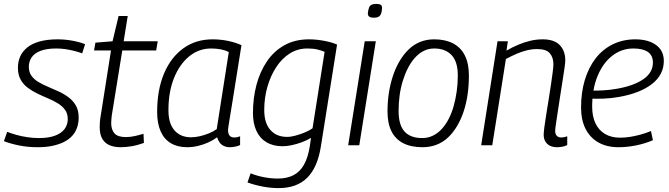

<svg xmlns="http://www.w3.org/2000/svg" viewBox="-28 -746 3435 986"><path d="M-8 -21 9 -69Q29 -61 55.5 -53.5Q82 -46 112 -41.5Q142 -37 172 -37Q222 -37 255 -49.5Q288 -62 304 -84Q320 -106 320 -134Q320 -163 306 -182Q292 -201 269.5 -215Q247 -229 219.5 -240.5Q192 -252 165 -265Q138 -278 115 -295Q92 -312 78 -337Q64 -362 64 -398Q64 -430 76 -456.5Q88 -483 113 -503Q138 -523 177 -533.5Q216 -544 268 -544Q306 -544 344 -537Q382 -530 409 -519L394 -472Q375 -479 353.5 -484.5Q332 -490 308.5 -493.5Q285 -497 261 -497Q212 -497 180.5 -485Q149 -473 134.5 -451.5Q120 -430 120 -403Q120 -376 133.5 -357Q147 -338 170 -324.5Q193 -311 220.5 -299.5Q248 -288 275 -275.5Q302 -263 325 -245.5Q348 -228 362 -203.5Q376 -179 376 -142Q376 -114 367.5 -90Q359 -66 342 -47.5Q325 -29 299.5 -16.5Q274 -4 241 3Q208 10 166 10Q114 10 70 1Q26 -8 -8 -21Z M709 -59 711 -12Q678 0 648 5Q618 10 592 10Q557 10 533 -1Q509 -12 496.5 -34.5Q484 -57 484 -93Q484 -104 485 -119.5Q486 -135 489 -150L542 -487H455L462 -527L550 -534L581 -664H628L607 -534H782L774 -487H600L546 -153Q545 -142 544 -132.5Q543 -123 543 -114Q543 -80 560 -61Q577 -42 618 -42Q640 -42 663 -47Q686 -52 709 -59Z M1152 10Q1136 10 1122.5 4Q1109 -2 1100 -14Q1091 -26 1087 -41Q1067 -26 1041.5 -14.5Q1016 -3 988.5 3.5Q961 10 933 10Q884 10 849.5 -10.5Q815 -31 797 -71.5Q779 -112 779 -171Q779 -284 814 -367.5Q849 -451 913 -497.5Q977 -544 1064 -544Q1083 -544 1103.5 -542Q1124 -540 1143 -536Q1162 -532 1179.5 -526.5Q1197 -521 1212 -514Q1196 -414 1184.5 -341.5Q1173 -269 1165 -219.5Q1157 -170 1152 -140Q1147 -110 1145 -95.5Q1143 -81 1143 -79Q1143 -59 1151 -49.5Q1159 -40 1175 -40Q1183 -40 1190 -41.5Q1197 -43 1205 -46V-1Q1194 4 1180.5 7Q1167 10 1152 10ZM1085 -83 1147 -479Q1129 -488 1106 -492.5Q1083 -497 1056 -497Q993 -497 943.5 -456.5Q894 -416 865.5 -345Q837 -274 837 -180Q837 -112 868 -76.5Q899 -41 953 -41Q975 -41 998.5 -46.5Q1022 -52 1044.5 -61Q1067 -70 1085 -83Z M1243 191 1259 144Q1291 157 1327.5 164Q1364 171 1398 171Q1446 171 1479.5 153.5Q1513 136 1533.5 99Q1554 62 1563 5L1569 -38Q1548 -25 1522 -15.5Q1496 -6 1470.5 -0.5Q1445 5 1423 5Q1375 5 1340.5 -15.5Q1306 -36 1288.5 -74.5Q1271 -113 1271 -165Q1271 -242 1289 -310Q1307 -378 1343 -431Q1379 -484 1433 -514Q1487 -544 1559 -544Q1578 -544 1597.5 -542Q1617 -540 1636 -536.5Q1655 -533 1672.5 -528Q1690 -523 1703 -517L1620 5Q1603 114 1549.5 167Q1496 220 1403 220Q1362 220 1320.5 212Q1279 204 1243 191ZM1639 -480Q1622 -487 1601.5 -492Q1581 -497 1550 -497Q1500 -497 1459.5 -471Q1419 -445 1390 -400.5Q1361 -356 1345 -299.5Q1329 -243 1329 -181Q1329 -114 1360.5 -78.5Q1392 -43 1446 -43Q1466 -43 1489.5 -49.5Q1513 -56 1536.5 -65.5Q1560 -75 1577 -87Z M1760 0 1845 -534H1902L1817 0ZM1904 -726Q1920 -726 1927.5 -721Q1935 -716 1934 -703Q1933 -685 1928.5 -674.5Q1924 -664 1915 -659.5Q1906 -655 1891 -655Q1877 -655 1869 -660Q1861 -665 1861 -678Q1863 -696 1867 -706.5Q1871 -717 1880 -721.5Q1889 -726 1904 -726Z M2142 10Q2083 10 2043 -10.5Q2003 -31 1982.5 -71.5Q1962 -112 1962 -174Q1962 -223 1969 -268.5Q1976 -314 1989.5 -355Q2003 -396 2023 -430.5Q2043 -465 2069.5 -491Q2096 -517 2129 -530.5Q2162 -544 2202 -544Q2258 -544 2298 -523.5Q2338 -503 2359 -461.5Q2380 -420 2380 -358Q2380 -309 2373.5 -262.5Q2367 -216 2353.5 -175Q2340 -134 2320 -100Q2300 -66 2274 -41Q2248 -16 2214.5 -3Q2181 10 2142 10ZM2140 -37Q2170 -37 2195.5 -49.5Q2221 -62 2241 -84Q2261 -106 2276.5 -136Q2292 -166 2302 -202Q2312 -238 2317.5 -277.5Q2323 -317 2323 -359Q2323 -429 2291 -463Q2259 -497 2202 -497Q2173 -497 2148 -484.5Q2123 -472 2102.5 -449Q2082 -426 2066.5 -395.5Q2051 -365 2040 -329Q2029 -293 2024 -254.5Q2019 -216 2019 -176Q2019 -104 2049.5 -70.5Q2080 -37 2140 -37Z M2527 -534H2580L2573 -486Q2604 -504 2634 -516.5Q2664 -529 2695 -536.5Q2726 -544 2759 -544Q2818 -544 2846.5 -514.5Q2875 -485 2875 -436Q2875 -425 2871 -397Q2867 -369 2861 -331Q2855 -293 2848.5 -251.5Q2842 -210 2836.5 -173Q2831 -136 2827 -109.5Q2823 -83 2823 -74Q2823 -58 2831 -49Q2839 -40 2855 -40Q2862 -40 2869 -41.5Q2876 -43 2885 -46V-1Q2873 5 2859 7.5Q2845 10 2832 10Q2812 10 2796.5 2.5Q2781 -5 2772.5 -19.5Q2764 -34 2764 -54Q2764 -65 2767.5 -92.5Q2771 -120 2777 -157Q2783 -194 2789.5 -234.5Q2796 -275 2801.5 -312Q2807 -349 2810.5 -376.5Q2814 -404 2814 -416Q2814 -451 2795.5 -472.5Q2777 -494 2731 -494Q2704 -494 2677.5 -487.5Q2651 -481 2624.5 -469.5Q2598 -458 2570 -443L2500 0H2443Z M3005 -281Q3036 -280 3070.5 -282Q3105 -284 3139 -290Q3226 -305 3275.5 -339Q3325 -373 3325 -425Q3325 -461 3299.5 -479Q3274 -497 3225 -497Q3164 -497 3116 -459.5Q3068 -422 3040.5 -355Q3013 -288 3013 -199Q3013 -148 3030 -112.5Q3047 -77 3079 -58Q3111 -39 3157 -39Q3181 -39 3207 -43Q3233 -47 3260.5 -54.5Q3288 -62 3315 -73L3325 -26Q3286 -9 3239.5 0.5Q3193 10 3148 10Q3088 10 3045 -14.5Q3002 -39 2979 -84.5Q2956 -130 2956 -194Q2956 -272 2975.5 -336Q2995 -400 3031 -446.5Q3067 -493 3119 -518.5Q3171 -544 3235 -544Q3280 -544 3313 -530.5Q3346 -517 3363.5 -492.5Q3381 -468 3381 -434Q3381 -362 3320 -314.5Q3259 -267 3150 -248Q3111 -241 3072 -239.5Q3033 -238 3000 -240Z"/></svg>

Font: Georama Light
Style: Italic
Weight: 300
Italic angle: -9°
Designer: Jean-Baptiste Levee
Foundry: Production Type
Version: Version 1.001